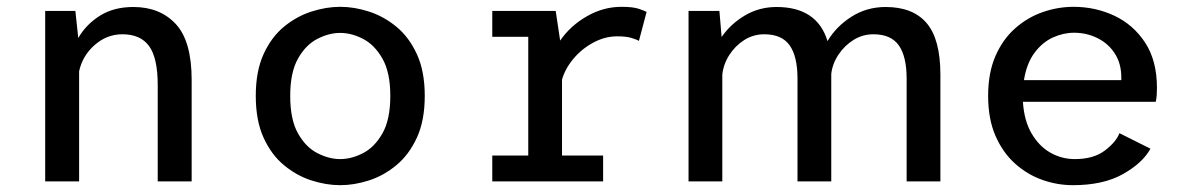

<svg xmlns="http://www.w3.org/2000/svg" viewBox="-20 -532 3490 563"><path d="M112.5 0V-500H201L209.5 -420.5Q232 -460 272.8 -485.8Q313.5 -511.5 371 -511.5Q449 -511.5 495.5 -461.5Q542 -411.5 542 -297.5V0H442.5V-282.5Q442.5 -362 417.2 -396.8Q392 -431.5 339 -431.5Q293.5 -431.5 257.8 -400.2Q222 -369 212 -323V0Z M977.5 11Q936.5 11 893 -3Q849.5 -17 812.5 -47.8Q775.5 -78.5 752.8 -128.5Q730 -178.5 730 -251Q730 -323 752.8 -373Q775.5 -423 812.5 -453.5Q849.5 -484 893 -498Q936.5 -512 977.5 -512Q1019 -512 1062.2 -498Q1105.5 -484 1142.5 -453.5Q1179.5 -423 1202.5 -373Q1225.5 -323 1225.5 -251Q1225.5 -178.5 1202.5 -128.5Q1179.5 -78.5 1142.5 -47.8Q1105.5 -17 1062.2 -3Q1019 11 977.5 11ZM977.5 -65.5Q1010.5 -65.5 1044.2 -82.8Q1078 -100 1101.2 -140.5Q1124.5 -181 1124.5 -251Q1124.5 -320 1101.2 -360.5Q1078 -401 1044.2 -418.2Q1010.5 -435.5 977.5 -435.5Q945 -435.5 911 -418.2Q877 -401 854 -360.5Q831 -320 831 -251Q831 -181 854 -140.5Q877 -100 911 -82.8Q945 -65.5 977.5 -65.5Z M1423.5 0V-76H1529V-424H1423.5V-500H1609.5L1622.5 -413Q1652.5 -456.5 1700.8 -484.2Q1749 -512 1802.5 -512Q1836 -512 1853 -506.2Q1870 -500.5 1876 -497L1853.5 -412Q1848.5 -415.5 1832.5 -420.5Q1816.5 -425.5 1790 -425.5Q1754 -425.5 1720 -407.2Q1686 -389 1661.5 -359.8Q1637 -330.5 1628 -298.5V-76H1748.5V0Z M1999 0V-500H2089.5L2096 -423.5Q2122.5 -462 2164.5 -486.8Q2206.5 -511.5 2257 -511.5Q2376 -511.5 2406.5 -411.5Q2432 -454.5 2476.8 -483Q2521.5 -511.5 2577 -511.5Q2657 -511.5 2697.2 -464.2Q2737.5 -417 2737.5 -313V0H2638.5V-301.5Q2638.5 -366.5 2615.5 -399Q2592.5 -431.5 2541 -431.5Q2509.5 -431.5 2483 -415Q2456.5 -398.5 2438.8 -372Q2421 -345.5 2417.5 -315.5V0H2318.5V-301.5Q2318.5 -366.5 2295.5 -399Q2272.5 -431.5 2221 -431.5Q2189 -431.5 2162.2 -414.5Q2135.5 -397.5 2118.2 -370.2Q2101 -343 2098 -312.5V0Z M3126 11Q3080.5 11 3036.5 -4.5Q2992.5 -20 2956.5 -52.2Q2920.5 -84.5 2899 -133.8Q2877.5 -183 2877.5 -251Q2877.5 -318.5 2899 -367.8Q2920.5 -417 2956.8 -449Q2993 -481 3037.5 -496.5Q3082 -512 3128 -512Q3192 -512 3247.8 -485.8Q3303.5 -459.5 3338 -406.8Q3372.5 -354 3372.5 -274.5Q3372.5 -265 3371.8 -253.2Q3371 -241.5 3369 -233.5H2979.5Q2983 -178 3005 -140.5Q3027 -103 3060.2 -84.2Q3093.5 -65.5 3131.5 -65.5Q3187 -65.5 3220 -90.8Q3253 -116 3262.5 -141.5L3353.5 -96Q3330.5 -54 3272.8 -21.5Q3215 11 3126 11ZM3129.5 -436Q3098 -436 3067.2 -422Q3036.5 -408 3013.5 -377.2Q2990.5 -346.5 2982.5 -297H3268V-305Q3268 -345.5 3249 -375Q3230 -404.5 3198.2 -420.2Q3166.5 -436 3129.5 -436Z"/></svg>

Font: Trispace
Style: Regular
Weight: 400
Designer: Tyler Finck
Foundry: Etcetera Type Company
Version: Version 1.210; ttfautohint (v1.8.3)